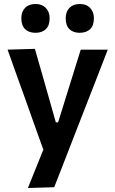

<svg xmlns="http://www.w3.org/2000/svg" viewBox="-20 -747 578 963"><path d="M120 196Q139 148.5 158.5 99.8Q178 51 197.5 3.5Q180 -44.5 162.5 -93.2Q145 -142 128.5 -189L96.5 -279Q77 -332.5 57 -388.5Q37 -444.5 18 -498L155 -502Q171.5 -444.5 187.2 -389.5Q203 -334.5 219.5 -276.5L260 -133.5H271.5L316 -276.5Q333.5 -332.5 350.5 -387.5Q367.5 -442 385 -498H520.5Q505 -458 490.5 -420.5Q476 -383 458.5 -338Q441 -293 416.5 -230.5L362 -90.5Q325 4.5 299 71.5Q273 138 252 192ZM379.5 -582.5Q347 -582.5 328.2 -600.8Q309.5 -619 309.5 -655.5Q309.5 -688.5 328.5 -707.8Q347.5 -727 380.5 -727Q413.5 -727 432.2 -707Q451 -687 451 -655.5Q451 -619 432 -600.8Q413 -582.5 379.5 -582.5ZM157.5 -582.5Q125 -582.5 106 -600.8Q87 -619 87 -655.5Q87 -688.5 106 -707.8Q125 -727 158.5 -727Q191 -727 210 -707Q229 -687 229 -655.5Q229 -619 210 -600.8Q191 -582.5 157.5 -582.5Z"/></svg>

Font: Heraclito SemiBold
Style: Regular
Weight: 600
Designer: Kostas Bartsokas (font) & Cristiano Sobral (main changes)
Foundry: Kostas Bartsokas (font) & Cristiano Sobral (main changes)
Version: Version 1.00;July 8, 2020;FontCreator 13.0.0.2655 64-bit